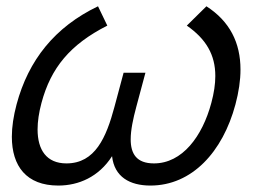

<svg xmlns="http://www.w3.org/2000/svg" viewBox="-20 -575 816 611"><path d="M636.9 -555 574.5 -493.5C635.8 -450.8 665.2 -400.7 665.2 -333.1C665.2 -307.3 661 -279 652.5 -247.5C624 -141 560 -55 470 -55C414.1 -55 395.9 -86 395.9 -131.6C395.9 -161.2 403.5 -197 413.6 -234.5L442.8 -343.5H373.3L344.1 -234.5C318.2 -138 283 -55 191.5 -55C128 -55 99.6 -98.1 99.6 -163.1C99.6 -188.4 103.8 -216.9 112 -247.5C142 -359.5 203.4 -433.5 321.5 -493.5L291.9 -555C154.2 -489 70.5 -383.5 32.8 -243C22.9 -205.8 17.7 -171.1 17.7 -139.9C17.7 -46.3 64 15.5 165.6 15.5C230.1 15.5 294.4 -12 336.6 -78C343.9 -12 393.1 15.5 458.6 15.5C591.1 15.5 688.9 -92 729.2 -242.5C739.8 -282.2 745.3 -319.3 745.3 -353.6C745.3 -439 711.2 -507.2 636.9 -555Z"/></svg>

Font: Manrope
Style: RegularItalic
Weight: 400
Italic angle: -15°
Designer: Mikhail Sharanda
Foundry: Mikhail Sharanda
Version: Version 4.502;hotconv 1.0.109;makeotfexe 2.5.65596